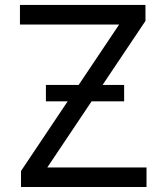

<svg xmlns="http://www.w3.org/2000/svg" viewBox="-20 -747 665 767"><path d="M63.9 0V-63.9L456 -649.1H59.7V-727.3H561.1V-663.4L169 -78.1H565.3V0ZM163.4 -342.3V-407.7H475.9V-342.3Z"/></svg>

Font: InterMG
Style: Regular
Weight: 400
Designer: Rasmus Andersson
Foundry: rsms
Version: Version 3.019;December 26, 2023;FontCreator 15.0.0.2955 64-b